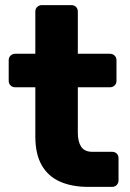

<svg xmlns="http://www.w3.org/2000/svg" viewBox="-20 -730 507 750"><path d="M325 0Q261 0 214.5 -20.5Q168 -41 143 -84.5Q118 -128 118 -197V-389H40Q29 -389 21.5 -396Q14 -403 14 -414V-495Q14 -506 21.5 -513Q29 -520 40 -520H118V-685Q118 -696 125.5 -703Q133 -710 143 -710H259Q270 -710 277 -703Q284 -696 284 -685V-520H409Q420 -520 427.5 -513Q435 -506 435 -495V-414Q435 -403 427.5 -396Q420 -389 409 -389H284V-211Q284 -177 297 -157Q310 -137 341 -137H418Q429 -137 436 -130Q443 -123 443 -112V-25Q443 -15 436 -7.5Q429 0 418 0Z"/></svg>

Font: Rubik Light
Style: Bold
Weight: 700
Version: Version 2.104